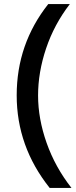

<svg xmlns="http://www.w3.org/2000/svg" viewBox="-20 -727 371 943"><path d="M224 196Q62 -7 62 -259Q62 -511 217 -707H323Q246 -607 206.5 -489.5Q167 -372 167 -258Q167 -144 209 -25Q251 94 331 196Z"/></svg>

Font: Hind Mysuru Medium
Style: Regular
Weight: 500
Designer: Manushi Parikh, Hitesh Malaviya
Foundry: Indian Type Foundry
Version: Version 0.703;PS 1.0;hotconv 1.0.86;makeotf.lib2.5.63406